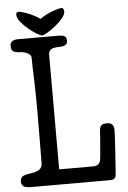

<svg xmlns="http://www.w3.org/2000/svg" viewBox="-63 -1017 706 1062"><g transform="rotate(-5 290.0 -486.0)"><path d="M319 -972Q327 -972 330 -965Q333 -958 333 -951Q333 -935 315.5 -914Q298 -893 275 -874.5Q252 -856 230 -843Q208 -830 199 -830Q193 -830 171.5 -842.5Q150 -855 126.5 -874.5Q103 -894 85 -916Q67 -938 67 -958Q67 -963 70.5 -967.5Q74 -972 80 -972Q85 -972 99 -968.5Q113 -965 130 -958.5Q147 -952 165.5 -942.5Q184 -933 199 -922Q214 -933 232.5 -942.5Q251 -952 268.5 -958.5Q286 -965 300 -968.5Q314 -972 319 -972ZM77 -77Q102 -80 118.5 -91.5Q135 -103 135 -126Q135 -137 135.5 -167.5Q136 -198 136 -239Q136 -280 136.5 -326.5Q137 -373 137 -416Q137 -476 136 -519.5Q135 -563 134 -597Q133 -631 132 -658Q131 -685 131 -712Q131 -722 124 -729Q117 -736 106.5 -740.5Q96 -745 84.5 -747Q73 -749 63 -749Q44 -750 32.5 -757Q21 -764 21 -786Q21 -807 33.5 -814Q46 -821 63 -821H283Q315 -821 324.5 -814Q334 -807 334 -790Q334 -771 321 -765Q308 -759 296 -759Q254 -759 241.5 -749Q229 -739 229 -720V-84H419Q433 -84 444 -91Q455 -98 459 -115Q460 -119 462 -140.5Q464 -162 466 -187Q468 -212 470 -234.5Q472 -257 472 -265Q472 -288 479 -301.5Q486 -315 515 -315Q553 -315 553 -274Q553 -267 552.5 -254Q552 -241 550.5 -214Q549 -187 546 -142.5Q543 -98 538 -29Q536 -12 528 -6Q520 0 505 0H66Q32 0 22 -10Q12 -20 12 -34Q12 -58 28.5 -65.5Q45 -73 77 -77Z"/></g></svg>

Font: Life Savers ExtraBold
Style: Regular
Weight: 800
Designer: Pablo Impallari, Rodrigo Fuenzalida, Brenda Gallo
Foundry: Pablo Impallari, Rodrigo Fuenzalida, Brenda Gallo
Version: Version 3.001; ttfautohint (v0.95) -l 8 -r 50 -G 200 -x 14 -